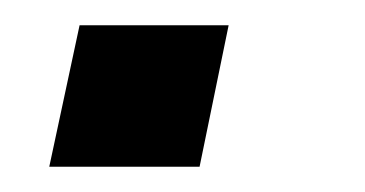

<svg xmlns="http://www.w3.org/2000/svg" viewBox="-20 -132 289 152"><path d="M43 -112 19 0H138L161 -112Z"/></svg>

Font: Saira UNSAM Medium Italic
Style: Regular
Weight: 500
Italic angle: -12°
Designer: Hector Gatti with collaboration of the Omnibus-Type team
Foundry: Omnibus-Type
Version: Version 0.072;PS 000.072;hotconv 1.0.88;makeotf.lib2.5.64775